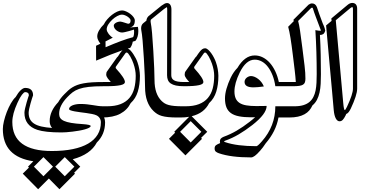

<svg xmlns="http://www.w3.org/2000/svg" viewBox="-76 -765 2562 1337"><path d="M648.9 52.2Q655.8 68.4 655.8 86.4Q655.8 129.4 641.1 164.6Q626.5 199.7 598.1 227.5Q554.7 310.5 430.7 343.8L482.9 395.5L439.9 438.5L446.3 444.3L337.9 552.7L264.2 478L189.5 552.7L82.5 444.3L125.5 401.9L119.1 395.5L156.2 357.9Q-56.2 326.7 -56.2 133.3Q-56.2 110.4 -48.6 78.6Q-41 46.9 -28.6 14.6Q-16.1 -17.6 0 -45.7Q16.1 -73.7 32.7 -88.9Q50.8 -120.6 68.1 -136.7Q85.4 -152.8 99.1 -152.8Q154.3 -152.8 154.3 -101.1Q151.9 -94.7 146.7 -78.9Q141.6 -63 136.5 -44.4Q131.3 -25.9 127.4 -8.1Q123.5 9.8 123.5 20Q123.5 46.4 133.1 65.2Q142.6 84 162.4 96.4Q182.1 108.9 212.9 116Q243.7 123 286.6 126Q270 106.4 270 78.1Q270 8.8 329.6 -53.7Q337.4 -67.9 347.9 -81.5Q358.4 -95.2 372.1 -108.9Q386.2 -123.5 399.2 -135.3Q412.1 -147 427.5 -156.5Q442.9 -166 461.9 -173.1Q481 -180.2 506.6 -184.8Q532.2 -189.5 565.9 -191.7Q599.6 -193.8 644.5 -193.8H659.2Q666.5 -193.8 670.2 -189.2Q673.8 -184.6 673.8 -179.2Q673.8 -173.8 670.2 -169.2Q666.5 -164.6 659.2 -164.6H644.5Q582 -164.6 541.7 -159.9Q501.5 -155.3 474.6 -145.8Q447.8 -136.2 429.4 -122.1Q411.1 -107.9 392.6 -88.4Q364.7 -59.6 350.1 -30.5Q335.4 -1.5 335.9 29.3Q335.9 44.9 343.5 56.6Q351.1 68.4 369.6 76.9Q388.2 85.4 419.7 90.8Q451.2 96.2 498.5 99.1Q555.2 103 555.2 112.3Q555.2 119.1 543.9 125Q532.7 130.9 514.6 136Q496.6 141.1 474.1 145Q451.7 148.9 429.2 151.6Q406.7 154.3 386.5 155.8Q366.2 157.2 352.5 157.2Q294.9 157.2 252.7 152.6Q210.4 147.9 184.1 139.2Q94.2 109.4 94.2 20Q94.2 8.3 99.1 -12Q104 -32.2 109.6 -52.2Q115.2 -72.3 120.1 -86.7Q125 -101.1 125 -101.1Q125 -123.5 99.1 -123.5Q90.8 -123.5 76.7 -105.2Q62.5 -86.9 45.4 -48.8Q9.8 28.8 9.8 84.5Q9.8 286.6 285.2 286.6Q367.2 286.6 430.9 273.4Q494.6 260.3 538.1 234.9Q581.5 209.5 604 172.1Q626.5 134.8 626.5 86.4Q626.5 70.8 618.4 57.9Q610.4 44.9 594.7 37.6Q583 32.2 564.2 28.6Q545.4 24.9 524.4 22Q503.4 19 481.9 16.4Q460.4 13.7 443.4 10.5Q426.3 7.3 415.5 3.4Q404.8 -0.5 404.8 -5.9Q404.8 -13.2 410.9 -19.8Q417 -26.4 427.7 -31Q438.5 -35.6 452.9 -38.3Q467.3 -41 483.9 -41Q508.8 -41 530 -38.6Q551.3 -36.1 570.3 -33Q589.4 -29.8 607.4 -27.3Q625.5 -24.9 644.5 -24.9H659.2Q664.1 -24.9 665.8 -19.3Q667.5 -13.7 666.7 -5.1Q666 3.4 663.8 13.2Q661.6 22.9 658.9 31.5Q656.2 40 653.3 45.9Q650.4 51.8 648.9 52.2ZM375 462.4 441.9 395.5 375 329.1 308.6 395.5ZM226.6 462.4 293 395.5 226.6 329.1 160.2 395.5Z M668.9 -24.9Q724.6 -24.9 762.9 -39.8Q801.3 -54.7 825 -82.5Q848.6 -110.4 858.9 -149.7Q869.1 -189 869.1 -237.3Q869.1 -276.4 853.5 -321.8Q849.6 -333 843.8 -346.4Q837.9 -359.9 831.1 -371.6Q824.2 -383.3 817.6 -391.4Q811 -399.4 805.7 -399.4Q800.8 -399.4 796.4 -393.1L732.9 -303.7Q729.5 -300.3 729.5 -294.9Q729.5 -290 732.9 -286.6Q793.9 -219.7 793.9 -193.8Q793.9 -186.5 786.9 -181.2Q779.8 -175.8 763.7 -172.1Q747.6 -168.5 721.9 -166.5Q696.3 -164.6 659.2 -164.6H654.3Q647 -164.6 643.3 -169.2Q639.6 -173.8 639.6 -179.2Q639.6 -184.6 643.3 -189.2Q647 -193.8 654.3 -193.8H695.8Q691.4 -199.2 685.8 -205.3Q680.2 -211.4 675.3 -218Q670.4 -224.6 667 -231.7Q663.6 -238.8 663.6 -246.1Q663.6 -253.9 665.3 -259.8Q667 -265.6 672.4 -272Q688 -293.9 704.1 -316.7Q720.2 -339.4 735.8 -361.3Q739.7 -367.7 744.6 -371.1Q752.4 -382.3 760 -394.3Q767.6 -406.2 776.9 -415Q739.7 -402.3 694.3 -384.5Q648.9 -366.7 593.3 -342.8L592.8 -446.3Q594.7 -447.3 598.6 -449Q602.5 -450.7 607.2 -452.9Q611.8 -455.1 616.2 -457.3Q620.6 -459.5 623 -460.9Q613.3 -473.6 607.2 -486.3Q601.1 -499 601.1 -511.7Q601.1 -531.7 614.3 -554Q627.4 -576.2 647 -595.2Q655.8 -613.3 670.9 -630.6Q686 -647.9 703.6 -661.6Q721.2 -675.3 739.7 -683.8Q758.3 -692.4 773.9 -692.4Q786.6 -692.4 802 -685.5Q817.4 -678.7 831.1 -668.5Q844.7 -658.2 853.8 -646Q862.8 -633.8 862.8 -622.6Q862.8 -599.1 853.5 -587.6Q844.2 -576.2 826.2 -573.7L884.3 -578.1Q885.7 -573.7 886.5 -563.7Q887.2 -553.7 887.2 -546.9Q887.2 -526.9 881.8 -509.3Q876.5 -491.7 867.2 -480.5Q862.8 -479 858.2 -477.8Q853.5 -476.6 848.6 -475.1Q846.2 -461.9 841.6 -450.7Q836.9 -439.5 830.6 -431.6Q826.7 -430.7 822.3 -429.4Q817.9 -428.2 814 -426.8Q823.7 -423.3 833.5 -412.6Q843.3 -401.9 852.5 -387.9Q861.8 -374 869.4 -359.1Q877 -344.2 881.3 -331.5Q889.6 -307.6 893.8 -283.9Q897.9 -260.3 898.4 -237.3Q898.4 -174.8 883.5 -126.7Q868.7 -78.6 834 -46.9Q810.1 1 761.2 27.1Q712.4 53.2 632.3 53.2H617.7Q611.8 53.2 611.8 44.9Q611.8 37.6 616.2 25.6Q620.6 13.7 627.2 2.4Q633.8 -8.8 641.1 -16.8Q648.4 -24.9 654.3 -24.9ZM856.4 -559.1Q856.4 -559.1 846.4 -555.7Q836.4 -552.2 822.5 -548.6Q808.6 -544.9 794.9 -541.7Q781.2 -538.6 773.9 -538.6Q764.6 -538.6 754.4 -542.5Q744.1 -546.4 735.6 -553Q727.1 -559.6 721.7 -568.4Q716.3 -577.1 716.3 -586.9Q716.3 -592.3 720.5 -597.4Q724.6 -602.5 731.2 -606.4Q737.8 -610.4 746.1 -612.5Q754.4 -614.7 762.2 -614.7Q766.6 -614.7 774.9 -612.3Q783.2 -609.9 791.7 -607.2Q800.3 -604.5 807.4 -602.1Q814.5 -599.6 816.4 -599.6Q833.5 -599.6 833.5 -622.6Q833.5 -628.9 827.4 -636Q821.3 -643.1 812.3 -649.2Q803.2 -655.3 792.7 -659.2Q782.2 -663.1 773.9 -663.1Q758.8 -663.1 740.2 -653.1Q721.7 -643.1 705.3 -627.7Q689 -612.3 678 -594.5Q667 -576.7 667 -560.5Q667 -553.2 671.1 -544.4Q675.3 -535.6 681.4 -527.6Q687.5 -519.5 695.1 -512.9Q702.6 -506.3 709.5 -502.9Q693.4 -494.1 680.7 -487.8Q668 -481.4 658.7 -476.6L659.2 -436Q718.3 -461.4 765.1 -478.8Q812 -496.1 850.6 -506.3Q854 -510.3 856 -521Q857.9 -531.7 857.9 -546.9Q857.9 -554.7 856.4 -559.1Z M1205.6 -164.6Q1171.9 -164.6 1149.4 -169.4Q1127 -174.3 1113 -183.8Q1099.1 -193.4 1093.3 -207.8Q1087.4 -222.2 1087.4 -241.2L1088.4 -699.2Q1088.4 -713.9 1085.4 -714.4L1084.5 -714.8Q1083 -714.8 1065.9 -702.1L975.6 -628.9Q972.7 -626 972.7 -618.2Q972.7 -615.7 972.9 -613.3Q973.1 -610.8 973.6 -607.9Q978.5 -584 982.9 -534.7Q987.3 -485.4 991.7 -409.2Q995.6 -339.8 997.8 -290.5Q1000 -241.2 1000 -207.5Q1000 -109.4 1050.3 -61Q1060.1 -51.8 1071.3 -44.9Q1082.5 -38.1 1098.9 -33.7Q1115.2 -29.3 1138.4 -27.1Q1161.6 -24.9 1195.3 -24.9H1210.4Q1216.8 -24.9 1216.8 -15.6Q1216.8 -7.8 1212.6 3.9Q1208.5 15.6 1202.4 26.6Q1196.3 37.6 1188.7 45.4Q1181.2 53.2 1173.8 53.2H1158.7Q1121.6 53.2 1095.7 50.5Q1069.8 47.9 1051 42.5Q1032.2 37.1 1018.8 28.6Q1005.4 20 993.7 8.8Q934.1 -47.9 934.1 -158.7Q934.1 -192.4 931.9 -241Q929.7 -289.6 925.8 -358.9Q921.4 -433.6 917 -482.4Q912.6 -531.2 907.7 -555.7Q907.2 -559.1 907 -562Q906.7 -564.9 906.7 -567.9Q906.7 -590.3 920.4 -602.5L943.4 -621.1Q944.8 -638.2 957 -651.4L1047.9 -725.1Q1060.1 -733.9 1069.3 -738.8Q1078.6 -743.7 1086.9 -743.7Q1101.6 -743.7 1109.6 -731.7Q1117.7 -719.7 1117.7 -699.2L1116.7 -241.2Q1116.7 -229.5 1121.1 -220.7Q1125.5 -211.9 1135.7 -205.8Q1146 -199.7 1163.1 -196.8Q1180.2 -193.8 1205.6 -193.8H1210.4Q1217.8 -193.8 1221.4 -189.2Q1225.1 -184.6 1225.1 -179.2Q1225.1 -173.8 1221.4 -169.2Q1217.8 -164.6 1210.4 -164.6Z M1242.2 -193.8Q1237.8 -199.2 1232.2 -205.3Q1226.6 -211.4 1221.7 -218Q1216.8 -224.6 1213.4 -231.7Q1210 -238.8 1210 -246.1Q1210 -253.9 1211.7 -259.8Q1213.4 -265.6 1218.8 -272Q1234.4 -293.9 1250.5 -316.7Q1266.6 -339.4 1282.2 -361.3Q1286.1 -367.7 1291 -371.1Q1297.4 -380.4 1304 -390.4Q1310.5 -400.4 1317.9 -408.9Q1325.2 -417.5 1333.5 -423.1Q1341.8 -428.7 1352.1 -428.7Q1362.3 -428.7 1373.5 -418.7Q1384.8 -408.7 1395.3 -394Q1405.8 -379.4 1414.3 -362.5Q1422.9 -345.7 1427.7 -331.5Q1436 -307.6 1440.2 -283.9Q1444.3 -260.3 1444.8 -237.3Q1444.8 -174.8 1429.9 -126.7Q1415 -78.6 1380.4 -46.9Q1363.3 -12.7 1333.5 10.3Q1303.7 33.2 1258.8 44.4L1367.2 152.8L1324.2 195.3L1330.6 201.7L1215.3 316.9L1100.6 201.7L1143.6 158.7L1137.2 152.8L1241.2 48.3Q1227.1 50.8 1211.4 52Q1195.8 53.2 1178.7 53.2H1164.1Q1158.2 53.2 1158.2 44.9Q1158.2 37.6 1162.6 25.6Q1167 13.7 1173.6 2.4Q1180.2 -8.8 1187.5 -16.8Q1194.8 -24.9 1200.7 -24.9H1215.3Q1271 -24.9 1309.3 -39.8Q1347.7 -54.7 1371.3 -82.5Q1395 -110.4 1405.3 -149.7Q1415.5 -189 1415.5 -237.3Q1415.5 -276.4 1399.9 -321.8Q1396 -333 1390.1 -346.4Q1384.3 -359.9 1377.4 -371.6Q1370.6 -383.3 1364 -391.4Q1357.4 -399.4 1352.1 -399.4Q1347.2 -399.4 1342.8 -393.1L1279.3 -303.7Q1275.9 -300.3 1275.9 -294.9Q1275.9 -290 1279.3 -286.6Q1340.3 -219.7 1340.3 -193.8Q1340.3 -186.5 1333.3 -181.2Q1326.2 -175.8 1310.1 -172.1Q1293.9 -168.5 1268.3 -166.5Q1242.7 -164.6 1205.6 -164.6H1200.7Q1193.4 -164.6 1189.7 -169.2Q1186 -173.8 1186 -179.2Q1186 -184.6 1189.7 -189.2Q1193.4 -193.8 1200.7 -193.8ZM1252 78.6 1178.2 152.8 1252 227.1 1326.2 152.8Z M1761.2 -163.1Q1737.8 -159.7 1720 -158.2Q1702.1 -156.7 1688 -156.7Q1627 -156.7 1627 -194.8Q1627 -203.1 1630.9 -210.7Q1634.8 -218.3 1641.4 -223.6Q1647.9 -229 1656 -232.2Q1664.1 -235.4 1671.9 -235.4Q1683.6 -235.4 1696.5 -230Q1709.5 -224.6 1721.9 -215.1Q1734.4 -205.6 1744.6 -192.4Q1754.9 -179.2 1761.2 -163.1ZM1841.3 -164.6Q1835.4 -205.6 1822.3 -239.5Q1809.1 -273.4 1790.5 -298.1Q1772 -322.8 1748.3 -336.2Q1724.6 -349.6 1697.8 -349.6Q1637.2 -349.6 1593.3 -259.8Q1556.6 -185.1 1556.6 -128.4Q1556.6 -100.1 1564.9 -80.6Q1573.2 -61 1591.3 -48.8Q1609.4 -36.6 1638.4 -31.5Q1667.5 -26.4 1708.5 -26.4L1780.8 -27.3Q1780.8 27.8 1680.7 106Q1631.8 144 1585.9 170.9Q1540 197.8 1491.7 214.8Q1484.4 217.8 1484.4 219.7Q1484.4 222.7 1492.7 225.1Q1574.2 252.9 1709.5 252.9Q1718.3 252.9 1747.6 219.2Q1841.3 113.3 1841.3 -24.9H1968.8Q1977.1 -24.9 1977.1 -14.2Q1977.1 -6.3 1972.7 5.4Q1968.3 17.1 1961.7 27.6Q1955.1 38.1 1947.3 45.7Q1939.5 53.2 1932.1 53.2H1863.3Q1854 103.5 1831.8 147.7Q1809.6 191.9 1773.9 233.4Q1756.3 261.2 1732.9 287.6V287.1Q1694.8 331.1 1672.9 331.1Q1602.5 331.1 1546.9 324Q1491.2 316.9 1448.2 302.2Q1435.5 297.9 1427 291Q1418.5 284.2 1418.5 268.6Q1418.5 253.4 1428.2 246.1Q1438 238.8 1457 231.4Q1456.1 229 1455.6 226.1Q1455.1 223.1 1455.1 219.7Q1455.1 207.5 1461.7 200.2Q1468.3 192.9 1481.4 187.5Q1527.3 170.9 1571.5 145.3Q1615.7 119.6 1662.6 83Q1673.3 74.7 1682.9 66.7Q1692.4 58.6 1700.7 51.3Q1693.4 51.3 1686 51.5Q1678.7 51.8 1671.9 51.8Q1623 51.8 1588.4 44.9Q1553.7 38.1 1532.2 22.7Q1510.7 7.3 1500.7 -17.8Q1490.7 -43 1490.7 -79.6Q1490.7 -110.4 1501.2 -147.2Q1511.7 -184.1 1530.3 -223.6Q1540.5 -245.1 1552.7 -262.5Q1564.9 -279.8 1577.6 -292.5Q1602.5 -335 1632.6 -356.9Q1662.6 -378.9 1697.8 -378.9Q1728 -378.9 1754.6 -365.2Q1781.2 -351.6 1803 -327.1Q1824.7 -302.7 1840.8 -268.8Q1856.9 -234.9 1865.7 -193.8H1968.8Q1978 -193.8 1982.7 -189.2Q1987.3 -184.6 1987.3 -179.2Q1987.3 -173.8 1982.7 -169.2Q1978 -164.6 1968.8 -164.6Z M1963.9 -193.8H1983.9Q1981.9 -228 1976.3 -274.4Q1970.7 -320.8 1963.4 -380.4Q1954.6 -452.6 1946.8 -501Q1939 -549.3 1930.7 -578.6L1969.7 -617.7Q1968.8 -620.1 1968.5 -622.6Q1968.3 -625 1967.3 -627.4L2072.8 -732.4Q2079.6 -736.8 2085 -739Q2090.3 -741.2 2096.7 -741.2Q2120.6 -741.2 2130.9 -715.3Q2137.2 -694.3 2147.5 -666.5Q2157.7 -638.7 2171.9 -600.6V-601.1Q2174.3 -595.2 2176.3 -590.8Q2178.2 -586.4 2180.4 -581.1Q2182.6 -575.7 2184.8 -568.6Q2187 -561.5 2189 -550.8Q2183.6 -533.7 2174.6 -527.6Q2165.5 -521.5 2151.4 -521.5Q2151.4 -521 2151.9 -521Q2155.8 -451.2 2157.2 -383.8Q2158.7 -316.4 2158.7 -248Q2158.7 -213.4 2157 -181.2Q2155.3 -148.9 2149.2 -121.1Q2143.1 -93.3 2131.3 -70.3Q2119.6 -47.4 2099.6 -30.8Q2090.8 -11.2 2077.6 4.2Q2064.5 19.5 2044.7 30.5Q2024.9 41.5 1998.5 47.4Q1972.2 53.2 1937 53.2H1922.4Q1916.5 53.2 1916.5 44.9Q1916.5 37.6 1920.9 25.6Q1925.3 13.7 1931.9 2.4Q1938.5 -8.8 1945.8 -16.8Q1953.1 -24.9 1959 -24.9H1973.6Q2010.3 -24.9 2036.1 -32.7Q2062 -40.5 2079.1 -55.2Q2096.2 -69.8 2106.4 -90.1Q2116.7 -110.4 2121.6 -135Q2126.5 -159.7 2127.9 -188.5Q2129.4 -217.3 2129.4 -248Q2129.4 -325.7 2127.2 -400.9Q2125 -476.1 2120.1 -555.2Q2143.6 -550.8 2152.3 -550.8Q2158.2 -550.8 2158.7 -552.7Q2158.2 -554.7 2157.2 -557.1Q2156.2 -559.6 2155.3 -562Q2136.7 -611.8 2123.3 -647Q2109.9 -682.1 2103 -706.1Q2101.1 -711.9 2096.7 -711.9Q2094.7 -711.9 2090.3 -709L2000 -619.1Q2006.3 -596.7 2013.4 -551Q2020.5 -505.4 2029.3 -432.6Q2038.6 -360.4 2044.9 -307.1Q2051.3 -253.9 2050.8 -216.8Q2050.8 -201.7 2047.1 -191.4Q2043.5 -181.2 2033.7 -175.3Q2023.9 -169.4 2007.1 -167Q1990.2 -164.6 1963.9 -164.6H1959Q1951.7 -164.6 1948 -169.2Q1944.3 -173.8 1944.3 -179.2Q1944.3 -184.6 1948 -189.2Q1951.7 -193.8 1959 -193.8Z M2411.1 -147.9Q2411.1 -103.5 2366.7 -8.8Q2358.9 6.8 2351.6 16.1Q2344.2 25.4 2335 28.8Q2334 31.7 2332.5 34.4Q2331.1 37.1 2330.1 40Q2320.3 59.6 2310.8 69.6Q2301.3 79.6 2288.6 79.6Q2272.9 79.6 2262.2 59.6Q2251.5 39.6 2248 2Q2241.7 -68.4 2235.1 -143.1Q2228.5 -217.8 2221.4 -293.2Q2214.4 -368.7 2207.8 -443.4Q2201.2 -518.1 2194.8 -587.9L2232.9 -619.6Q2232.4 -623.5 2232.2 -627.9Q2231.9 -632.3 2231.4 -636.7L2343.3 -730Q2360.4 -744.6 2376.5 -744.6Q2393.1 -744.6 2402.1 -734.4Q2411.1 -724.1 2411.1 -704.1ZM2381.8 -704.1Q2381.8 -715.3 2376.5 -715.3Q2371.6 -715.3 2362.3 -707.5L2262.2 -624L2314 -49.3Q2318.4 1.5 2325.2 1.5Q2329.1 1.5 2340.3 -21.5Q2381.8 -109.4 2381.8 -147.9Z"/></svg>

Font: XB Kayhan Sayeh
Style: Regular
Weight: 700
Designer: Behnam
Foundry: Irmug
Version: Version 7.300 2009